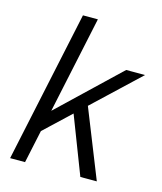

<svg xmlns="http://www.w3.org/2000/svg" viewBox="-105 -767 711 845"><g transform="rotate(15 250.0 -345.0)"><path d="M292 -311 416 0H341L240 -262L121 -150L89 0H21L168 -690H236L142 -248L414 -507H500Z"/></g></svg>

Font: D-DIN
Style: DIN-Italic
Weight: 400
Italic angle: -12°
Designer: Charles Nix
Foundry: Datto Inc.
Version: Version 1.00